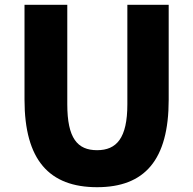

<svg xmlns="http://www.w3.org/2000/svg" viewBox="-20 -765 803 799"><path d="M384 14C582 14 682 -99 682 -350V-745H510V-331C510 -190 465 -140 384 -140C302 -140 260 -190 260 -331V-745H82V-350C82 -99 185 14 384 14Z"/></svg>

Font: Noto Sans KR Black
Style: Regular
Weight: 900
Designer: Ryoko NISHIZUKA 西塚涼子 (kana, bopomofo & ideographs); Paul D. Hunt (Latin, Greek & Cyrillic); Sandoll Communications 산돌커뮤니
Foundry: Adobe
Version: Version 2.004;hotconv 1.0.118;makeotfexe 2.5.65603